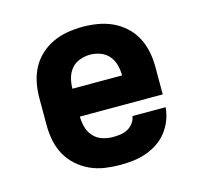

<svg xmlns="http://www.w3.org/2000/svg" viewBox="-85 -631 770 732"><g transform="rotate(-15 300.0 -265.0)"><path d="M303 8Q273 8 243 3.5Q213 -1 185.5 -13.5Q158 -26 135 -46.5Q112 -67 97.5 -93.5Q83 -120 77 -150Q71 -180 71 -210V-320Q71 -350 77 -379.5Q83 -409 97 -435.5Q111 -462 133.5 -482.5Q156 -503 183 -515.5Q210 -528 240 -533Q270 -538 300 -538Q330 -538 360 -533Q390 -528 417 -515.5Q444 -503 466.5 -482.5Q489 -462 503 -435.5Q517 -409 523 -379.5Q529 -350 529 -320V-210H474H202Q202 -189 207.5 -168.5Q213 -148 227 -132Q241 -116 261.5 -109Q282 -102 303 -102Q318 -102 333 -104Q348 -106 361.5 -113Q375 -120 384.5 -132.5Q394 -145 396 -160H527Q525 -134 515.5 -109.5Q506 -85 490 -64.5Q474 -44 452 -29.5Q430 -15 405.5 -6.5Q381 2 355 5Q329 8 303 8ZM202 -320H398Q398 -341 392.5 -361.5Q387 -382 374 -397.5Q361 -413 341 -420.5Q321 -428 300 -428Q279 -428 259 -420.5Q239 -413 226 -397.5Q213 -382 207.5 -361.5Q202 -341 202 -320Z"/></g></svg>

Font: Iosevka Curly XBdEx
Style: Regular
Weight: 800
Width: 7
Monospace: yes
Designer: Belleve Invis
Foundry: Belleve Invis
Version: Version 11.1.0; ttfautohint (v1.8.3)